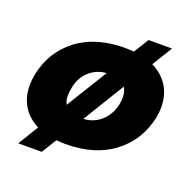

<svg xmlns="http://www.w3.org/2000/svg" viewBox="-118 -682 878 884"><g transform="rotate(20 321.0 -240.0)"><path d="M123 -14Q73 -39 46.5 -82.5Q20 -126 20 -183Q20 -210 26 -240Q50 -356 141 -425.5Q232 -495 376 -495Q390 -495 418 -493L463 -566H578L517 -467Q569 -442 596.5 -397.5Q624 -353 624 -295Q624 -269 618 -240Q593 -124 501.5 -54.5Q410 15 267 15Q250 15 222 13L177 86H62ZM334 -357Q285 -353 250.5 -322Q216 -291 206 -240Q201 -217 201 -200Q201 -174 211 -157ZM438 -240Q442 -257 442 -276Q442 -306 429 -325L305 -122Q355 -125 390.5 -156.5Q426 -188 438 -240Z"/></g></svg>

Font: Prompt Bold
Style: Bold Italic
Weight: 700
Italic angle: -12°
Designer: Katatrad Team
Foundry: CadsonDemak
Version: Version 1.000